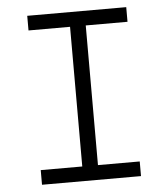

<svg xmlns="http://www.w3.org/2000/svg" viewBox="-51 -739 688 785"><g transform="rotate(-5 293.0 -346.5)"><path d="M89.8 0H496.1V-60.1H324.7V-633.3H496.1V-693.4H89.8V-633.3H260.3V-60.1H89.8Z"/></g></svg>

Font: Cascadia Code Light
Style: Regular
Weight: 300
Monospace: yes
Designer: Aaron Bell
Foundry: Saja Typeworks
Version: Version 2404.023